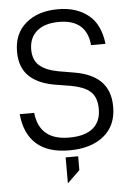

<svg xmlns="http://www.w3.org/2000/svg" viewBox="-58 -743 663 956"><g transform="rotate(-5 273.0 -265.0)"><path d="M100.6 -44.9Q42 -96.7 33.2 -195.3H105.5Q120.1 -57.6 268.6 -57.6Q347.7 -57.6 387.7 -90.8Q427.7 -124 427.7 -186.5Q427.7 -245.1 396.5 -273.4Q380.9 -288.1 356 -297.9Q331.1 -307.6 298.8 -313.5L220.7 -326.2Q135.7 -340.8 91.8 -383.8Q46.9 -427.7 46.9 -505.9Q46.9 -597.7 108.4 -648.4Q168.9 -699.2 268.6 -699.2Q360.4 -699.2 419.9 -651.4Q477.5 -605.5 489.3 -506.8H417Q405.3 -635.7 267.6 -635.7Q196.3 -635.7 157.2 -602.5Q118.2 -569.3 118.2 -510.7Q118.2 -459 148.4 -431.6Q179.7 -403.3 241.2 -391.6L321.3 -377.9Q409.2 -363.3 454.1 -318.4Q500 -272.5 500 -191.4Q500 -97.7 436.5 -45.9Q373 5.9 263.7 5.9Q158.2 5.9 100.6 -44.9ZM242.2 39.1H304.7V108.4L242.2 168.9Z"/></g></svg>

Font: DINish
Style: Regular
Weight: 400
Designer: Bert Driehuis
Foundry: Playbeing
Version: Version 3.008; git-95204e4c-release